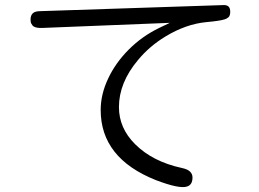

<svg xmlns="http://www.w3.org/2000/svg" viewBox="-20 -700 1040 770"><path d="M457 -270.5Q457 -368.2 533.2 -459Q579.1 -514.6 643.6 -553.7Q725.6 -603.5 807.6 -611.3Q861.3 -616.2 879.9 -622.1Q880.9 -622.1 887.7 -625L896.5 -630.9Q903.3 -637.7 903.3 -652.3Q903.3 -667 897 -673.3Q890.6 -679.7 877.9 -679.7Q877.9 -679.7 142.6 -655.3Q120.1 -655.3 111.3 -646.5Q102.5 -637.7 102.5 -622.1Q102.5 -610.4 105.5 -605.5Q108.4 -600.6 111.3 -596.7Q119.1 -588.9 139.6 -587.9H148.4L661.1 -608.4L618.2 -587.9Q549.8 -554.7 496.6 -501.5Q443.4 -448.2 414.1 -385.7Q383.8 -322.3 383.8 -258.8Q383.8 -65.4 605.5 22.5Q700.2 58.6 730.5 47.9Q752 41 752 11.7Q752 -2 742.2 -11.7Q732.4 -21.5 709 -26.4Q591.8 -51.8 521.5 -122.1Q457 -186.5 457 -270.5Z"/></svg>

Font: FakePearl
Style: ExtraLight
Weight: 300
Version: Version 1.2